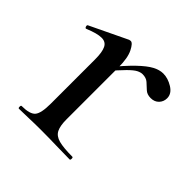

<svg xmlns="http://www.w3.org/2000/svg" viewBox="-114 -496 597 597"><g transform="rotate(45 184.5 -197.5)"><path d="M149 -271 143 -282Q181 -328 206 -352Q231 -376 249 -385.5Q267 -395 283 -395Q304 -395 325 -382Q346 -369 346 -349Q346 -334 336 -323.5Q326 -313 309 -313Q293 -313 283.5 -322Q274 -331 264.5 -339.5Q255 -348 239 -348Q231 -348 221 -343Q211 -338 194.5 -321.5Q178 -305 149 -271ZM43 0Q40 0 40 -6Q40 -12 43 -12Q79 -12 90.5 -25.5Q102 -39 102 -81V-276Q102 -308 94.5 -323Q87 -338 69 -338Q59 -338 46 -334.5Q33 -331 16 -324Q12 -322 10 -327.5Q8 -333 11 -335L134 -394Q138 -395 140 -395Q149 -395 160 -373Q171 -351 171 -310V-81Q171 -53 178.5 -38Q186 -23 206.5 -17.5Q227 -12 266 -12Q269 -12 269 -6Q269 0 266 0Q240 0 207 -1Q174 -2 137 -2Q110 -2 85.5 -1Q61 0 43 0Z"/></g></svg>

Font: Cormorant Garamond Light Medium
Style: Regular
Weight: 500
Version: Version 4.001